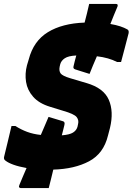

<svg xmlns="http://www.w3.org/2000/svg" viewBox="-23 -835 670 969"><path d="M222 -245Q242 -239 260.5 -233.5Q279 -228 295 -223Q306 -220 302 -204Q299 -193 296 -179.5Q293 -166 289 -152Q328 -155 345.5 -166Q363 -177 368 -195L371 -209Q376 -229 363.5 -244.5Q351 -260 295 -276L230 -296Q174 -313 144.5 -346.5Q115 -380 108.5 -421.5Q102 -463 113 -505L122 -535Q146 -628 218.5 -672.5Q291 -717 404 -721Q410 -745 416 -768Q422 -791 427 -815H563Q574 -815 570 -802Q561 -781 552 -759Q543 -737 534 -714Q563 -709 584 -702Q605 -695 619 -687Q629 -682 626 -667Q616 -627 606 -590Q596 -553 588 -522H568Q526 -544 466 -551Q455 -526 445.5 -503Q436 -480 429 -462Q411 -468 389 -474.5Q367 -481 356 -485Q345 -489 348 -500Q351 -513 354.5 -527Q358 -541 362 -555Q322 -553 304 -541Q286 -529 281 -511L278 -498Q274 -477 283 -464.5Q292 -452 332 -440L413 -416Q500 -391 526 -331.5Q552 -272 532 -189L522 -151Q500 -60 426.5 -21Q353 18 246 21Q240 46 234 70.5Q228 95 223 114H81Q77 114 74 110.5Q71 107 75 98Q82 81 91 59.5Q100 38 111 13Q72 6 45.5 -3.5Q19 -13 5 -24Q-6 -31 -2 -45Q6 -75 15.5 -117Q25 -159 35 -199H55Q83 -181 114 -169.5Q145 -158 183 -154Q193 -177 203 -200.5Q213 -224 222 -245Z"/></svg>

Font: Recursive Mn Lnr St Blk
Style: Italic
Weight: 900
Italic angle: -15°
Monospace: yes
Version: Version 1.079;hotconv 1.0.112;makeotfexe 2.5.65598; ttfautoh